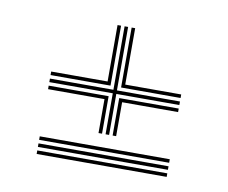

<svg xmlns="http://www.w3.org/2000/svg" viewBox="-47 -602 510 429"><g transform="rotate(10 207.5 -387.5)"><path d="M204 -300V-393H60V-401H204V-545H212V-401H355V-393H212V-300ZM188 -300V-377H60V-385H196V-300ZM60 -409V-417H188V-545H196V-409ZM220 -300V-385H355V-377H228V-300ZM220 -409V-545H228V-417H355V-409ZM60 -262V-270H355V-262ZM60 -246V-254H355V-246ZM60 -230V-238H355V-230Z"/></g></svg>

Font: Big Shoulders Inline Text SC Thin
Style: Regular
Weight: 100
Designer: Patric King
Foundry: XO Type Co
Version: Version 2.002